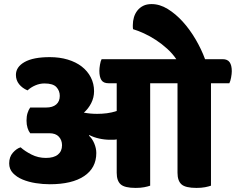

<svg xmlns="http://www.w3.org/2000/svg" viewBox="-20 -910 1156 941"><path d="M1014 -502V0Q1003 4 985 7.5Q967 11 943 11Q889 11 869.5 -6.5Q850 -24 850 -63V-502H716V0Q705 4 687 7.5Q669 11 645 11Q591 11 571.5 -6.5Q552 -24 552 -63V-227Q544 -225 536 -225Q528 -225 520 -225Q493 -225 466 -231Q439 -237 418 -248L416 -245Q432 -231 442 -207Q452 -183 452 -160Q452 -87 392.5 -47Q333 -7 224 -7Q190 -7 155 -12.5Q120 -18 91 -30Q62 -42 43.5 -61.5Q25 -81 25 -109Q25 -141 43 -161.5Q61 -182 81 -188Q102 -169 134.5 -152.5Q167 -136 205 -136Q244 -136 264 -152.5Q284 -169 284 -198Q284 -223 268.5 -240Q253 -257 222 -257H128Q120 -267 115 -283Q110 -299 110 -319Q110 -340 115 -356Q120 -372 128 -383H206Q238 -383 255.5 -398Q273 -413 273 -440Q273 -465 256.5 -483Q240 -501 198 -501Q175 -501 153 -491.5Q131 -482 115 -467Q89 -478 73.5 -497.5Q58 -517 58 -543Q58 -582 100.5 -606Q143 -630 224 -630Q272 -630 312 -618Q352 -606 380.5 -584Q409 -562 425 -531Q441 -500 441 -463Q441 -432 427 -404.5Q413 -377 391 -358Q422 -352 456 -352Q480 -352 504 -355Q528 -358 552 -366V-502H512Q487 -502 477 -517.5Q467 -533 467 -563Q467 -575 470 -593Q473 -611 478 -620H844Q826 -647 799.5 -671Q773 -695 744 -714Q715 -733 685.5 -746.5Q656 -760 632 -767Q631 -772 631 -777Q631 -782 631 -787Q631 -807 636.5 -825.5Q642 -844 653.5 -858.5Q665 -873 682 -881.5Q699 -890 723 -890Q763 -890 802 -866Q841 -842 875.5 -804Q910 -766 938.5 -717.5Q967 -669 985 -620H1071Q1095 -620 1105.5 -605Q1116 -590 1116 -561Q1116 -548 1112.5 -529.5Q1109 -511 1104 -502Z"/></svg>

Font: Baloo 2 ExtraBold
Style: Regular
Weight: 800
Designer: Sarang Kulkarni and Ek Type
Foundry: Ek Type
Version: Version 1.640;hotconv 1.0.111;makeotfexe 2.5.65597; ttfautoh